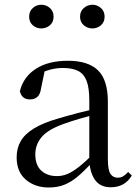

<svg xmlns="http://www.w3.org/2000/svg" viewBox="-20 -792 597 826"><path d="M189.7 14.6Q130.5 14.6 91.1 -19.1Q51.6 -52.8 51.6 -115.1Q51.6 -153.9 68.8 -184.3Q85.9 -214.6 125.4 -239Q164.9 -263.5 230.9 -282.3Q272.8 -294.9 318.8 -306.7Q364.8 -318.5 404.8 -327.7V-303.3Q364.8 -293.3 323.7 -281.5Q282.6 -269.7 248.6 -257Q185.3 -233.6 158.6 -201.7Q131.9 -169.7 131.9 -128.2Q131.9 -81.6 157.5 -58Q183.2 -34.4 225.1 -34.4Q247.6 -34.4 269.6 -43.3Q291.6 -52.2 319.7 -74.2Q347.7 -96.3 385.8 -134.4L394.5 -87.1H370.9Q339.7 -53.7 312.5 -31.1Q285.2 -8.4 256.1 3.1Q227 14.6 189.7 14.6ZM456.8 13.6Q412.1 13.6 389.8 -16.6Q367.5 -46.7 364.2 -99.7V-103.3V-359Q364.2 -415 352.1 -445.3Q339.9 -475.6 314.7 -487.6Q289.6 -499.6 250 -499.6Q221.3 -499.6 192.1 -491.4Q162.9 -483.2 129.7 -464.7L173.2 -491.9L156.8 -412.7Q153.2 -386 140.7 -375.2Q128.1 -364.3 109.4 -364.3Q73.2 -364.3 65.5 -399.7Q80.4 -461 134.1 -495.8Q187.8 -530.6 272.2 -530.6Q359.5 -530.6 401.8 -489.2Q444 -447.8 444 -354.6V-107.7Q444 -60.8 455.1 -44.2Q466.1 -27.5 486.4 -27.5Q499 -27.5 509 -33.2Q519 -38.8 531.4 -52.1L547.1 -36.7Q531.2 -10.7 508.6 1.4Q486 13.6 456.8 13.6ZM157.5 -669.7Q136.8 -669.7 121.1 -683.3Q105.4 -696.9 105.4 -720.3Q105.4 -743.4 121.1 -757.5Q136.8 -771.6 157.5 -771.6Q179 -771.6 194.7 -757.5Q210.5 -743.4 210.5 -720.3Q210.5 -696.9 194.7 -683.3Q179 -669.7 157.5 -669.7ZM378.1 -669.7Q356.6 -669.7 340.5 -683.3Q324.4 -696.9 324.4 -720.3Q324.4 -743.4 340.5 -757.5Q356.6 -771.6 378.1 -771.6Q398.2 -771.6 414.1 -757.5Q430 -743.4 430 -720.3Q430 -696.9 414.1 -683.3Q398.2 -669.7 378.1 -669.7Z"/></svg>

Font: Source Han Serif JP VF
Style: Regular
Weight: 250
Designer: Ryoko NISHIZUKA 西塚涼子 (kana & ideographs); Frank Grießhammer (Latin, Greek & Cyrillic); Wenlong ZHANG 张文龙 (bopomofo); San
Foundry: Adobe
Version: Version 2.001;hotconv 1.1.0;makeotfexe 2.6.0